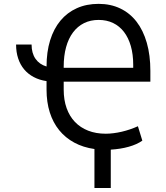

<svg xmlns="http://www.w3.org/2000/svg" viewBox="-20 -757 852 985"><path d="M142 -528.4Q142 -484.4 162.1 -455.4Q182.2 -426.5 218.8 -415.8Q218.8 -490.8 237.2 -550.2Q255.7 -609.7 290.3 -651.3Q324.9 -692.8 374.3 -715Q423.7 -737.2 485.8 -737.2Q547.6 -737.2 596.9 -713.6Q646.3 -690 680.6 -645.6Q714.8 -601.2 733.1 -537.5Q751.4 -473.7 751.4 -393.5V-338.1H306.8V-296.9Q306.8 -244.3 321.7 -202.4Q336.6 -160.5 364.5 -131.4Q392.4 -102.3 432.4 -86.6Q472.3 -71 522.7 -71Q541.5 -71 562.5 -73.7Q583.5 -76.3 604.8 -81.3Q626.1 -86.3 647 -93.4Q668 -100.5 687.5 -109.4L710.2 -35.5Q696.7 -25.9 679 -17.9Q661.2 -9.9 640.4 -4.1Q619.7 1.8 596.2 5.5Q572.8 9.2 548.3 10.7V207.4H464.5V7.5Q406.6 -0.7 361 -25.4Q315.3 -50.1 283.7 -89Q252.1 -127.8 235.4 -180.4Q218.8 -233 218.8 -296.9V-340.9Q182.2 -346.2 153.1 -361.7Q123.9 -377.1 103.9 -401.1Q83.8 -425.1 73.2 -457.2Q62.5 -489.3 62.5 -528.4ZM663.4 -409.1V-424.7Q663.4 -478.3 651.1 -521Q638.8 -563.6 615.9 -593.4Q593 -623.2 560.2 -639Q527.3 -654.8 485.8 -654.8Q444.2 -654.8 411 -638.3Q377.8 -621.8 354.6 -590.7Q331.3 -559.7 319.1 -515.3Q306.8 -470.9 306.8 -414.8V-409.1Z"/></svg>

Font: Fast_Sans
Style: Regular
Weight: 400
Designer: Rasmus Andersson
Foundry: rsms
Version: Version 3.018;git-588b23468